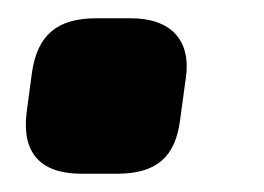

<svg xmlns="http://www.w3.org/2000/svg" viewBox="-20 -190 289 210"><path d="M123 -170H85C43 -170 21 -152 15 -111L9 -66C4 -23 24 0 69 0H108C152 0 172 -19 177 -59L183 -103C190 -147 166 -170 123 -170Z"/></svg>

Font: Exo 2 Extra Bold
Style: Italic
Weight: 800
Italic angle: -8°
Designer: Natanael Gama
Version: Version 1.001;PS 001.001;hotconv 1.0.88;makeotf.lib2.5.64775